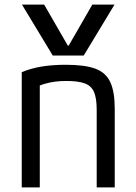

<svg xmlns="http://www.w3.org/2000/svg" viewBox="-20 -810 590 830"><path d="M75 -790H171L273 -613H277L379 -790H475L342 -570H208ZM74 -498Q115 -515 161 -522.5Q207 -530 265 -530Q347 -530 392.5 -513Q438 -496 457 -454.5Q476 -413 476 -340V0H398V-336Q398 -385 386.5 -412Q375 -439 346.5 -449.5Q318 -460 266 -460Q240 -460 217.5 -457Q195 -454 172.5 -447.5Q150 -441 122 -428L152 -478V0H74Z"/></svg>

Font: M PLUS Code Latin SemiExpanded
Style: Regular
Weight: 400
Width: 6
Designer: Coji Morishita
Foundry: UNDERFOREST DESIGN
Version: Version 1.002; ttfautohint (v1.8.3)